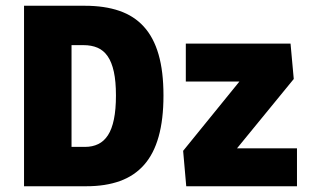

<svg xmlns="http://www.w3.org/2000/svg" viewBox="-20 -647 1076 667"><path d="M63.5 0V-627H274.9Q343.3 -627 394.5 -609.4Q445.8 -591.8 479.7 -554.4Q513.7 -517.1 530.8 -458Q547.9 -398.9 547.9 -315.4Q547.9 -231.9 531 -172.1Q514.2 -112.3 480.5 -74.2Q446.8 -36.1 396.7 -18.1Q346.7 0 280.3 0ZM228.5 -27.3 104 -136.7H275.4Q301.3 -136.7 321.3 -146.5Q341.3 -156.2 355 -177.2Q368.7 -198.2 375.7 -232.4Q382.8 -266.6 382.8 -315.4Q382.8 -364.3 375.5 -397.7Q368.2 -431.2 354 -451.7Q339.8 -472.2 318.8 -481.2Q297.9 -490.2 270 -490.2H104L228.5 -599.6ZM627 0 616.2 -123 865.7 -430.2 895.5 -363.8H625.5V-495.6H989.3L1000.5 -372.6L755.9 -73.7L718.8 -131.8H1011.7V0Z"/></svg>

Font: Anaheim ExtraBold
Style: Regular
Weight: 800
Version: Version 2.001